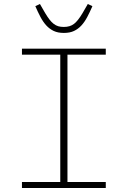

<svg xmlns="http://www.w3.org/2000/svg" viewBox="-20 -942 640 962"><path d="M90 0V-30H282V-668H90V-698H510V-668H318V-30H510V0ZM300 -777Q270 -777 249 -787Q228 -797 212 -814.5Q196 -832 183 -856.5Q170 -881 157 -911L180 -922L206 -877Q218 -857 228 -844Q238 -831 249 -822.5Q260 -814 272 -810.5Q284 -807 300 -807Q331 -807 351 -822.5Q371 -838 394 -877L420 -922L443 -911Q430 -881 417 -856.5Q404 -832 388 -814.5Q372 -797 351 -787Q330 -777 300 -777Z"/></svg>

Font: IBM Plex Mono ExtLt
Style: Regular
Weight: 200
Monospace: yes
Designer: Mike Abbink, Paul van der Laan, Pieter van Rosmalen
Foundry: Bold Monday
Version: Version 2.3